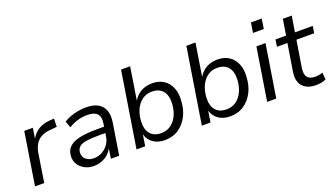

<svg xmlns="http://www.w3.org/2000/svg" viewBox="-63 -1190 2941 1685"><g transform="rotate(-20 1407.5 -348.0)"><path d="M43 0 121 -490H201L183 -375H178Q199 -428 245.5 -461Q292 -494 359 -499L403 -502L401 -426L337 -420Q286 -416 251.5 -396.5Q217 -377 198 -344.5Q179 -312 171 -269L129 0Z M592 9Q545 9 507.5 -10.5Q470 -30 448.5 -64Q427 -98 430 -142Q433 -194 465 -225Q497 -256 561 -270.5Q625 -285 722 -285H804L795 -229H729Q653 -229 606.5 -222Q560 -215 538.5 -196Q517 -177 515 -143Q513 -101 542.5 -78Q572 -55 614 -55Q653 -55 687.5 -72.5Q722 -90 746.5 -122Q771 -154 778 -196L796 -313Q806 -373 779 -402.5Q752 -432 687 -432Q642 -432 599 -420Q556 -408 512 -381L490 -442Q517 -460 551.5 -472.5Q586 -485 623.5 -492Q661 -499 698 -499Q767 -499 809.5 -475Q852 -451 869 -405.5Q886 -360 876 -295L829 0H752L768 -109H773Q758 -71 730 -44.5Q702 -18 666.5 -4.5Q631 9 592 9Z M1254 9Q1193 9 1148.5 -20.5Q1104 -50 1087 -109H1089L1072 0H991L1103 -705H1188L1138 -389H1133Q1152 -425 1179 -449.5Q1206 -474 1241.5 -486.5Q1277 -499 1318 -499Q1380 -499 1423.5 -470.5Q1467 -442 1489 -391Q1511 -340 1506 -271Q1503 -192 1471.5 -129Q1440 -66 1384.5 -28.5Q1329 9 1254 9ZM1244 -60Q1298 -60 1336.5 -88Q1375 -116 1397 -164.5Q1419 -213 1422 -272Q1426 -348 1391.5 -389.5Q1357 -431 1290 -431Q1237 -431 1198.5 -402.5Q1160 -374 1138 -326Q1116 -278 1113 -218Q1109 -143 1143.5 -101.5Q1178 -60 1244 -60Z M1864 9Q1803 9 1758.5 -20.5Q1714 -50 1697 -109H1699L1682 0H1601L1713 -705H1798L1748 -389H1743Q1762 -425 1789 -449.5Q1816 -474 1851.5 -486.5Q1887 -499 1928 -499Q1990 -499 2033.5 -470.5Q2077 -442 2099 -391Q2121 -340 2116 -271Q2113 -192 2081.5 -129Q2050 -66 1994.5 -28.5Q1939 9 1864 9ZM1854 -60Q1908 -60 1946.5 -88Q1985 -116 2007 -164.5Q2029 -213 2032 -272Q2036 -348 2001.5 -389.5Q1967 -431 1900 -431Q1847 -431 1808.5 -402.5Q1770 -374 1748 -326Q1726 -278 1723 -218Q1719 -143 1753.5 -101.5Q1788 -60 1854 -60Z M2301 -611 2316 -704H2416L2402 -611ZM2211 0 2289 -490H2374L2296 0Z M2667 9Q2609 9 2572 -13Q2535 -35 2520 -74.5Q2505 -114 2514 -169L2555 -425H2457L2467 -490H2566L2590 -638H2673L2649 -490H2815L2805 -425H2639L2599 -177Q2590 -116 2612.5 -89.5Q2635 -63 2685 -63Q2704 -63 2721.5 -66.5Q2739 -70 2754 -76L2760 -11Q2744 -1 2717.5 4Q2691 9 2667 9Z"/></g></svg>

Font: Nunito Sans 10pt
Style: Italic
Weight: 400
Italic angle: -9°
Designer: Vernon Adams
Foundry: Vernon Adams
Version: Version 3.101;gftools[0.9.27]